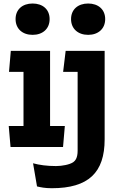

<svg xmlns="http://www.w3.org/2000/svg" viewBox="-20 -816 660 1066"><path d="M40 -533.5 30 -417H110.5V-116.5H28.5L38.5 0H330L340 -116.5H258V-533.5ZM66.5 -710C66.5 -656.5 104.5 -622.5 161 -622.5C217.5 -622.5 255.5 -656.5 255.5 -710C255.5 -763.5 217.5 -796.5 161 -796.5C104.5 -796.5 66.5 -763.5 66.5 -710ZM163.5 90.5 185.5 219C206 224 230 229 267.5 229C471 229 561 142.5 561 -42.5V-533.5H344.5L330.5 -417H411V20.5C411 60.5 398.5 76 386.5 84.5C367 98 324.5 106 291 106C240.5 106 198 100 163.5 90.5ZM374.5 -710C374.5 -656.5 413 -622.5 469.5 -622.5C525.5 -622.5 564 -656.5 564 -710C564 -763.5 525.5 -796.5 469.5 -796.5C413 -796.5 374.5 -763.5 374.5 -710Z"/></svg>

Font: Monaspace Argon
Style: Bold
Weight: 700
Designer: Riley Cran & the Lettermatic Team
Foundry: Lettermatic
Version: Version 1.000 (Monaspace Argon)